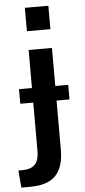

<svg xmlns="http://www.w3.org/2000/svg" viewBox="-65 -772 435 981"><g transform="rotate(-5 152.5 -281.0)"><path d="M35.6 -326.7H288.1V-252H35.6ZM-3.9 86.9H15.6Q49.3 86.9 68.1 75.7Q86.9 64.5 94.5 44.4Q102.1 24.4 102.1 -2.4V-522H221.7V0Q221.7 59.6 203.1 98.6Q184.6 137.7 146.2 156.5Q107.9 175.3 47.4 175.3H3.9ZM101.6 -618.2V-738.3H222.2V-618.2Z"/></g></svg>

Font: Monda SemiBold
Style: Regular
Weight: 600
Designer: Vernon Adams
Foundry: Vernon Adams
Version: Version 2.200